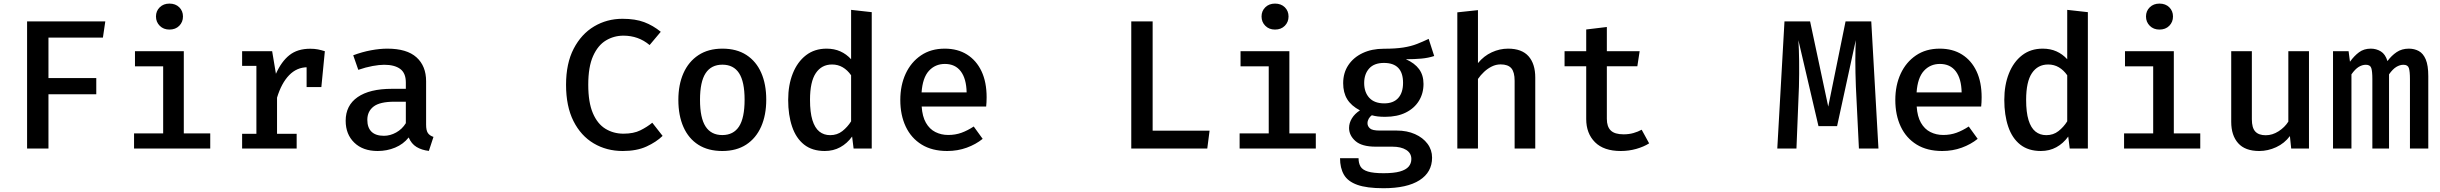

<svg xmlns="http://www.w3.org/2000/svg" viewBox="-20 -806 13240 1042"><path d="M243 -602V-382.5H502.5V-294.5H243V0H127V-690H551.5L538.5 -602Z M977.5 -528V-82H1121V0H707.5V-82H865.5V-446H712.5V-528ZM899.5 -786.5Q932.5 -786.5 952.8 -766.5Q973 -746.5 973 -716.5Q973 -686.5 952.8 -666Q932.5 -645.5 899.5 -645.5Q867.5 -645.5 847 -666Q826.5 -686.5 826.5 -716.5Q826.5 -746.5 847 -766.5Q867.5 -786.5 899.5 -786.5Z M1294 0V-80H1371.5V-448.5H1294V-528H1457L1477.5 -405.5Q1507 -472 1550.8 -506.8Q1594.5 -541.5 1663.5 -541.5Q1687 -541.5 1705.8 -537.8Q1724.5 -534 1743 -528L1709.5 -432Q1693.5 -436.5 1679.5 -438.8Q1665.5 -441 1648.5 -441Q1591 -441 1549.2 -398Q1507.5 -355 1483.5 -276V-80H1590V0ZM1644 -333.5V-463.5L1658 -528H1743L1724 -333.5Z M2292.5 -129.5Q2292.5 -98.5 2302 -84.2Q2311.5 -70 2332.5 -63L2307.5 13Q2268.5 8.5 2240.5 -8.5Q2212.5 -25.5 2198 -60Q2169 -23.5 2124.5 -5Q2080 13.5 2029.5 13.5Q1949.5 13.5 1902.8 -31.8Q1856 -77 1856 -150.5Q1856 -234 1921 -279Q1986 -324 2107 -324H2182.5V-358.5Q2182.5 -409.5 2151.8 -432Q2121 -454.5 2065 -454.5Q2039 -454.5 2002 -447.8Q1965 -441 1924.5 -427L1897 -506Q1946.5 -524.5 1994 -533.2Q2041.5 -542 2082 -542Q2188 -542 2240.2 -495Q2292.5 -448 2292.5 -365ZM2063.5 -69Q2097.5 -69 2130 -87Q2162.5 -105 2182.5 -137.5V-254H2120.5Q2041.5 -254 2007.5 -227.8Q1973.5 -201.5 1973.5 -155.5Q1973.5 -113.5 1996.2 -91.2Q2019 -69 2063.5 -69Z M3358 -704Q3428 -704 3476.2 -685.8Q3524.5 -667.5 3566 -633.5L3505.5 -561.5Q3474.5 -587.5 3439 -600Q3403.5 -612.5 3363.5 -612.5Q3312 -612.5 3268.5 -586.5Q3225 -560.5 3198.8 -502Q3172.5 -443.5 3172.5 -346Q3172.5 -250.5 3197.5 -192Q3222.5 -133.5 3266 -107Q3309.5 -80.5 3363.5 -80.5Q3419 -80.5 3455.5 -98.8Q3492 -117 3520 -140L3576 -68.5Q3541.5 -35 3488.5 -10.8Q3435.5 13.5 3359.5 13.5Q3272 13.5 3202.2 -27.8Q3132.5 -69 3092.2 -149Q3052 -229 3052 -346Q3052 -462 3093.5 -541.8Q3135 -621.5 3204.5 -662.8Q3274 -704 3358 -704Z M3900.5 -542Q3978 -542 4031 -507.5Q4084 -473 4111.2 -411Q4138.5 -349 4138.5 -265Q4138.5 -181.5 4110.8 -118.8Q4083 -56 4029.8 -21.2Q3976.5 13.5 3900 13.5Q3823.5 13.5 3770.2 -20.2Q3717 -54 3689.2 -116.5Q3661.5 -179 3661.5 -264Q3661.5 -346.5 3689.2 -409Q3717 -471.5 3770.5 -506.8Q3824 -542 3900.5 -542ZM3900.5 -455Q3840 -455 3809.5 -408.8Q3779 -362.5 3779 -264Q3779 -166 3809.2 -119.5Q3839.5 -73 3900 -73Q3960.5 -73 3990.8 -119.5Q4021 -166 4021 -265Q4021 -362.5 3991 -408.8Q3961 -455 3900.5 -455Z M4599 -752.5 4711 -740V0H4612.5L4604.5 -65Q4577.5 -27.5 4540 -7Q4502.5 13.5 4456 13.5Q4388 13.5 4344 -21.2Q4300 -56 4278.8 -118.8Q4257.5 -181.5 4257.5 -264Q4257.5 -344.5 4282.5 -407.2Q4307.5 -470 4354 -506Q4400.5 -542 4466 -542Q4507.5 -542 4540.5 -527.2Q4573.5 -512.5 4599 -484.5ZM4495.5 -456Q4439 -456 4407.5 -409.2Q4376 -362.5 4376 -264Q4376 -196.5 4389 -154.2Q4402 -112 4426.5 -92.2Q4451 -72.5 4485.5 -72.5Q4523.5 -72.5 4551.5 -94.5Q4579.5 -116.5 4599 -147.5V-397.5Q4579.5 -425.5 4553.5 -440.8Q4527.5 -456 4495.5 -456Z M4982 -228Q4985.5 -174 5005 -139.8Q5024.5 -105.5 5056.2 -89.5Q5088 -73.5 5126 -73.5Q5165 -73.5 5198 -85.5Q5231 -97.5 5264.5 -119.5L5313 -52.5Q5276 -22.5 5226.5 -4.5Q5177 13.5 5120.5 13.5Q5038.5 13.5 4981.8 -21.5Q4925 -56.5 4895.5 -119Q4866 -181.5 4866 -263.5Q4866 -343 4895 -405.8Q4924 -468.5 4978 -505.2Q5032 -542 5107 -542Q5177.5 -542 5228.2 -510Q5279 -478 5306.8 -419.2Q5334.5 -360.5 5334.5 -278Q5334.5 -264.5 5333.8 -251.2Q5333 -238 5332 -228ZM5108 -459Q5055.5 -459 5021.2 -421.5Q4987 -384 4981.5 -304.5H5226Q5224.5 -379 5194.2 -419Q5164 -459 5108 -459Z M6119.5 0V-690H6235.5V-97H6544.5L6532 0Z M6977.5 -528V-82H7121V0H6707.5V-82H6865.5V-446H6712.5V-528ZM6899.5 -786.5Q6932.5 -786.5 6952.8 -766.5Q6973 -746.5 6973 -716.5Q6973 -686.5 6952.8 -666Q6932.5 -645.5 6899.5 -645.5Q6867.5 -645.5 6847 -666Q6826.5 -686.5 6826.5 -716.5Q6826.5 -746.5 6847 -766.5Q6867.5 -786.5 6899.5 -786.5Z M7733.5 -595 7763.5 -502Q7732 -491.5 7694.2 -488Q7656.5 -484.5 7610 -484.5Q7657.5 -463.5 7681.5 -430.8Q7705.5 -398 7705.5 -350.5Q7705.5 -299 7680.5 -258.5Q7655.5 -218 7609 -195Q7562.5 -172 7497.5 -172Q7474.5 -172 7457.8 -174Q7441 -176 7425 -180.5Q7415 -173.5 7408.2 -161.8Q7401.5 -150 7401.5 -137Q7401.5 -121 7414.8 -109.2Q7428 -97.5 7467.5 -97.5H7559.5Q7616 -97.5 7659.2 -78.2Q7702.5 -59 7727.2 -25.8Q7752 7.5 7752 49.5Q7752 128.5 7684 172Q7616 215.5 7488 215.5Q7397.5 215.5 7346 197Q7294.5 178.5 7273.5 142Q7252.5 105.5 7252.5 52.5H7353Q7353 80 7363.8 98Q7374.5 116 7404 125Q7433.5 134 7489 134Q7544.5 134 7577.2 124.8Q7610 115.5 7624.8 98.2Q7639.5 81 7639.5 57Q7639.5 25 7611.5 7.5Q7583.5 -10 7536.5 -10H7446Q7371 -10 7336.2 -40.5Q7301.5 -71 7301.5 -111.5Q7301.5 -138.5 7316.8 -163.5Q7332 -188.5 7360.5 -207Q7313 -232 7291.2 -267.8Q7269.5 -303.5 7269.5 -354.5Q7269.5 -410.5 7297.5 -452.5Q7325.5 -494.5 7375.2 -518Q7425 -541.5 7490 -541.5Q7553.5 -541.5 7596 -548.2Q7638.5 -555 7670.2 -567.5Q7702 -580 7733.5 -595ZM7491 -464.5Q7437.5 -464.5 7410.5 -434.2Q7383.5 -404 7383.5 -355.5Q7383.5 -305.5 7411.2 -275.2Q7439 -245 7492.5 -245Q7542 -245 7568.2 -274Q7594.5 -303 7594.5 -356.5Q7594.5 -410.5 7568.5 -437.5Q7542.5 -464.5 7491 -464.5Z M8001 -751V-463.5Q8033 -502.5 8076 -522.2Q8119 -542 8164.5 -542Q8239 -542 8275.5 -500.8Q8312 -459.5 8312 -385V0H8200V-367.5Q8200 -415 8182 -435.8Q8164 -456.5 8124 -456.5Q8099 -456.5 8076.2 -445.2Q8053.5 -434 8034.2 -416Q8015 -398 8001 -377.5V0H7889V-739Z M8930 -28Q8901 -9.5 8860.5 2Q8820 13.5 8776 13.5Q8684 13.5 8636.2 -34.2Q8588.5 -82 8588.5 -160V-446.5H8471V-528H8588.5V-646L8700.5 -659.5V-528H8878.5L8866 -446.5H8700.5V-161Q8700.5 -118.5 8721.8 -97.8Q8743 -77 8791.5 -77Q8820.5 -77 8845 -84Q8869.5 -91 8889.5 -102Z M10135.5 -690 10174.5 0H10068.5L10052 -336Q10050.5 -374 10049.8 -409.5Q10049 -445 10049 -477.5Q10049 -510 10049.8 -537.8Q10050.5 -565.5 10051.5 -588L9950 -121.5H9849L9740 -588Q9741.5 -566.5 9742.5 -537.8Q9743.5 -509 9744 -476Q9744.5 -443 9744.2 -407Q9744 -371 9743 -335L9729.5 0H9625.5L9664.5 -690H9803.5L9902 -227.5L9996 -690Z M10382 -228Q10385.5 -174 10405 -139.8Q10424.5 -105.5 10456.2 -89.5Q10488 -73.5 10526 -73.5Q10565 -73.5 10598 -85.5Q10631 -97.5 10664.5 -119.5L10713 -52.5Q10676 -22.5 10626.5 -4.5Q10577 13.5 10520.5 13.5Q10438.5 13.5 10381.8 -21.5Q10325 -56.5 10295.5 -119Q10266 -181.5 10266 -263.5Q10266 -343 10295 -405.8Q10324 -468.5 10378 -505.2Q10432 -542 10507 -542Q10577.5 -542 10628.2 -510Q10679 -478 10706.8 -419.2Q10734.5 -360.5 10734.5 -278Q10734.5 -264.5 10733.8 -251.2Q10733 -238 10732 -228ZM10508 -459Q10455.5 -459 10421.2 -421.5Q10387 -384 10381.5 -304.5H10626Q10624.5 -379 10594.2 -419Q10564 -459 10508 -459Z M11199 -752.5 11311 -740V0H11212.5L11204.5 -65Q11177.5 -27.5 11140 -7Q11102.5 13.5 11056 13.5Q10988 13.5 10944 -21.2Q10900 -56 10878.8 -118.8Q10857.5 -181.5 10857.5 -264Q10857.5 -344.5 10882.5 -407.2Q10907.5 -470 10954 -506Q11000.5 -542 11066 -542Q11107.5 -542 11140.5 -527.2Q11173.5 -512.5 11199 -484.5ZM11095.5 -456Q11039 -456 11007.5 -409.2Q10976 -362.5 10976 -264Q10976 -196.5 10989 -154.2Q11002 -112 11026.5 -92.2Q11051 -72.5 11085.5 -72.5Q11123.5 -72.5 11151.5 -94.5Q11179.5 -116.5 11199 -147.5V-397.5Q11179.5 -425.5 11153.5 -440.8Q11127.5 -456 11095.5 -456Z M11777.5 -528V-82H11921V0H11507.5V-82H11665.5V-446H11512.5V-528ZM11699.5 -786.5Q11732.5 -786.5 11752.8 -766.5Q11773 -746.5 11773 -716.5Q11773 -686.5 11752.8 -666Q11732.5 -645.5 11699.5 -645.5Q11667.5 -645.5 11647 -666Q11626.5 -686.5 11626.5 -716.5Q11626.5 -746.5 11647 -766.5Q11667.5 -786.5 11699.5 -786.5Z M12201 -528V-159Q12201 -112 12219.8 -92Q12238.5 -72 12276.5 -72Q12312.5 -72 12346 -93.5Q12379.5 -115 12399 -146V-528H12511V0H12414.5L12407.5 -67.5Q12378 -28 12333 -7.2Q12288 13.5 12241 13.5Q12164.5 13.5 12126.8 -28.8Q12089 -71 12089 -145V-528Z M13053 -542Q13083 -542 13107 -529Q13131 -516 13144.8 -483.5Q13158.5 -451 13158.5 -392.5V0H13059V-377Q13059 -418.5 13053.2 -436.5Q13047.5 -454.5 13023.5 -454.5Q13004.5 -454.5 12985 -442.8Q12965.5 -431 12945.5 -402.5V0H12855V-377Q12855 -418.5 12849.2 -436.5Q12843.5 -454.5 12819.5 -454.5Q12800 -454.5 12780.8 -442.8Q12761.5 -431 12741.5 -402.5V0H12641.5V-528H12726L12733.5 -471Q12756 -502.5 12782.5 -522.2Q12809 -542 12846.5 -542Q12876.5 -542 12901 -527Q12925.5 -512 12937 -474.5Q12959 -504.5 12987 -523.2Q13015 -542 13053 -542Z"/></svg>

Font: Fira Code Light Medium
Style: Regular
Weight: 500
Monospace: yes
Version: Version 5.002